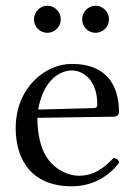

<svg xmlns="http://www.w3.org/2000/svg" viewBox="-20 -643 475 673"><path d="M378 -89C343 -53 310 -27 255 -27C221 -27 171 -47 141 -96C122 -127 111 -175 111 -230L379 -234C390 -234 397 -241 397 -251C397 -331 364 -419 231 -419C141 -419 35 -338 35 -193C35 -140 49 -87 80 -51C112 -13 162 10 231 10C303 10 360 -23 398 -73C395 -83 389 -88 378 -89ZM114 -259C132 -367 195 -396 231 -396C277 -396 321 -357 321 -277C321 -268 317 -264 307 -264ZM99 -575C99 -549 120 -528 146 -528C172 -528 193 -549 193 -575C193 -601 172 -623 146 -623C120 -623 99 -601 99 -575ZM268 -575C268 -549 289 -528 315 -528C341 -528 362 -549 362 -575C362 -601 341 -623 315 -623C289 -623 268 -601 268 -575Z"/></svg>

Font: Libertinus Serif Display
Style: Regular
Weight: 400
Designer: Philipp H. Poll, Khaled Hosny
Foundry: Caleb Maclennan
Version: Version 7.050;RELEASE